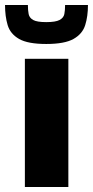

<svg xmlns="http://www.w3.org/2000/svg" viewBox="-26 -744 370 764"><path d="M73 0V-510H246V0ZM158 -569Q85 -569 50 -589Q15 -609 4.5 -644Q-6 -679 -6 -724H85Q85 -703 88 -688Q91 -673 106 -664.5Q121 -656 158 -656Q195 -656 211 -664.5Q227 -673 230 -688Q233 -703 233 -724H324Q324 -679 313 -644Q302 -609 266.5 -589Q231 -569 158 -569Z"/></svg>

Font: Saira Expanded
Style: Bold
Weight: 700
Width: 7
Designer: Hector Gatti with collaboration of the Omnibus-Type team
Foundry: Omnibus-Type
Version: Version 1.100; ttfautohint (v1.8.3)